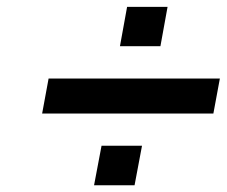

<svg xmlns="http://www.w3.org/2000/svg" viewBox="-20 -631 667 565"><path d="M333 -495.1 354 -610.8H473.1L452.1 -495.1ZM256.8 -85.9 278.8 -202.1H397.9L376 -85.9ZM104 -296.9 123 -399.9H627L607.9 -296.9Z"/></svg>

Font: Involve SemiBold Oblique
Style: Italic
Weight: 600
Italic angle: -10.5°
Designer: Stefan Peev
Foundry: Context Ltd.
Version: Version 1.001